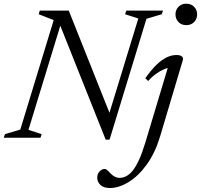

<svg xmlns="http://www.w3.org/2000/svg" viewBox="-34 -726 1059 1012"><path d="M550 -114 533 -99 695 -628.5 625.5 -651 631.5 -670H825L819 -651L738 -627L543.5 10H523L271.5 -621.5L290 -610.5L116 -41.5L185.5 -19L179.5 0H-14L-8 -19L73 -43L249 -620L170 -651L175.5 -670H328.5ZM891 -650Q891 -666 898.2 -678.8Q905.5 -691.5 918.2 -699Q931 -706.5 948 -706.5Q973.5 -706.5 989.2 -690.2Q1005 -674 1005 -650Q1005 -634 997.8 -621.2Q990.5 -608.5 977.8 -601Q965 -593.5 948 -593.5Q922.5 -593.5 906.8 -609.8Q891 -626 891 -650ZM810 -7.5Q784 79.5 740 140.5Q696 201.5 644.5 233.2Q593 265 545 265Q512.5 265 495.5 249Q478.5 233 478.5 210.5Q478.5 190.5 490.8 177.5Q503 164.5 518.5 164.5Q523 164.5 529.2 169.2Q535.5 174 547 186.5Q558.5 199 570.8 205.2Q583 211.5 595.5 211.5Q613.5 211.5 630.8 203Q648 194.5 665 173.8Q682 153 698.8 116.5Q715.5 80 732.5 24L854 -380.5L868.5 -369.5Q852.5 -370 831.8 -361.5Q811 -353 789 -337.2Q767 -321.5 747 -299L732 -313.5Q763 -357.5 790.5 -384.2Q818 -411 844.2 -423.5Q870.5 -436 896.5 -436Q909.5 -436 917.5 -432.8Q925.5 -429.5 928.8 -423.5Q932 -417.5 929.5 -408.5Z"/></svg>

Font: Newsreader Text
Style: Italic
Weight: 400
Italic angle: -17°
Designer: Hugues Gentile
Foundry: Production Type
Version: Version 1.001